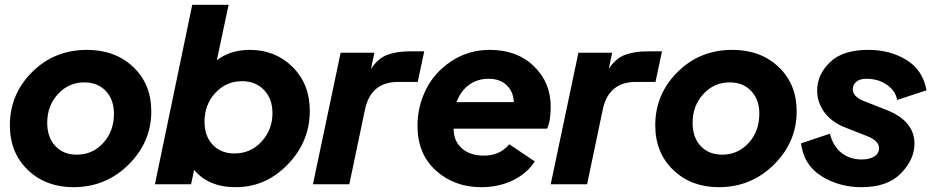

<svg xmlns="http://www.w3.org/2000/svg" viewBox="-20 -765 3866 797"><path d="M285 12Q170 12 95.5 -59.5Q21 -131 21 -245Q21 -374 113.5 -466Q206 -558 341 -558Q458 -558 533 -487Q608 -416 608 -303Q608 -175 513.5 -81.5Q419 12 285 12ZM299 -123Q364 -123 408.5 -171.5Q453 -220 453 -293Q453 -351 419.5 -387Q386 -423 330 -423Q265 -423 220.5 -374.5Q176 -326 176 -255Q176 -195 209.5 -159Q243 -123 299 -123Z M1017 -558Q1123 -558 1194.5 -487Q1266 -416 1266 -305Q1266 -177 1174.5 -82.5Q1083 12 959 12Q845 12 786 -60L773 0H623L778 -745H929L880 -515Q937 -558 1017 -558ZM953 -128Q1021 -128 1066 -177.5Q1111 -227 1111 -295Q1111 -355 1076 -391.5Q1041 -428 985 -428Q919 -428 874 -379.5Q829 -331 829 -260Q829 -200 863 -164Q897 -128 953 -128Z M1685 -552H1741L1714 -425H1633Q1519 -425 1495 -310L1430 0H1279L1394 -546H1534L1520 -479Q1549 -523 1588 -537.5Q1627 -552 1685 -552Z M2266 -322Q2266 -263 2251 -231H1863Q1863 -179 1897.5 -149Q1932 -119 1988 -119Q2055 -119 2094 -166L2200 -95Q2168 -45 2109 -16.5Q2050 12 1978 12Q1866 12 1789.5 -57Q1713 -126 1713 -243Q1713 -323 1748.5 -394Q1784 -465 1854.5 -511.5Q1925 -558 2014 -558Q2126 -558 2196 -490.5Q2266 -423 2266 -322ZM1875 -341H2113Q2111 -385 2083 -411.5Q2055 -438 2009 -438Q1961 -438 1926.5 -412.5Q1892 -387 1875 -341Z M2672 -552H2728L2701 -425H2620Q2506 -425 2482 -310L2417 0H2266L2381 -546H2521L2507 -479Q2536 -523 2575 -537.5Q2614 -552 2672 -552Z M2964 12Q2849 12 2774.5 -59.5Q2700 -131 2700 -245Q2700 -374 2792.5 -466Q2885 -558 3020 -558Q3137 -558 3212 -487Q3287 -416 3287 -303Q3287 -175 3192.5 -81.5Q3098 12 2964 12ZM2978 -123Q3043 -123 3087.5 -171.5Q3132 -220 3132 -293Q3132 -351 3098.5 -387Q3065 -423 3009 -423Q2944 -423 2899.5 -374.5Q2855 -326 2855 -255Q2855 -195 2888.5 -159Q2922 -123 2978 -123Z M3556 12Q3464 12 3390.5 -33.5Q3317 -79 3305 -170L3425 -210Q3438 -158 3473 -130.5Q3508 -103 3557 -103Q3590 -103 3609.5 -115.5Q3629 -128 3629 -150Q3629 -181 3577 -201L3488 -236Q3432 -258 3402 -299Q3372 -340 3372 -389Q3372 -455 3425 -506.5Q3478 -558 3584 -558Q3675 -558 3743 -516Q3811 -474 3826 -390L3704 -350Q3698 -387 3662.5 -412.5Q3627 -438 3576 -438Q3550 -438 3535 -426Q3520 -414 3520 -394Q3520 -364 3565 -346L3659 -309Q3776 -263 3776 -169Q3776 -103 3720 -45.5Q3664 12 3556 12Z"/></svg>

Font: Plus Jakarta Display
Style: Bold Italic
Weight: 700
Italic angle: -12°
Designer: Gumpita Rahayu
Foundry: Tokotype Studio
Version: Version 1.000;hotconv 1.0.109;makeotfexe 2.5.65596